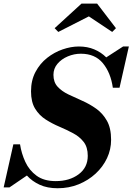

<svg xmlns="http://www.w3.org/2000/svg" viewBox="-59 -1014 724 1049"><path d="M426.5 -924.5 259.5 -839.5 239.5 -860 386.5 -994.5H471.5L574.5 -860L554 -839.5ZM-7.5 10H-39L14 -225.5H50.5Q58 -176 79.2 -129.8Q100.5 -83.5 140.8 -54Q181 -24.5 245.5 -24.5Q321 -24.5 370.8 -61.8Q420.5 -99 420.5 -162.5Q420.5 -210 398 -238.8Q375.5 -267.5 340.2 -286.2Q305 -305 265.5 -321.8Q226 -338.5 190.8 -361Q155.5 -383.5 133 -420Q110.5 -456.5 110.5 -515Q110.5 -575 134.8 -620.8Q159 -666.5 198.2 -697.5Q237.5 -728.5 283.2 -744.2Q329 -760 372 -760Q418.5 -760 456 -744.2Q493.5 -728.5 521.5 -700.5L613.5 -760H645L594 -534.5H557.5Q546 -616.5 503.2 -668.5Q460.5 -720.5 382.5 -720.5Q346 -720.5 311.5 -706Q277 -691.5 255 -665.5Q233 -639.5 233 -605Q233 -565 255.8 -540.2Q278.5 -515.5 314.5 -498.2Q350.5 -481 390.8 -463.2Q431 -445.5 466.8 -420Q502.5 -394.5 525.2 -354.2Q548 -314 548 -250Q548 -197.5 525.8 -150Q503.5 -102.5 463.5 -65.5Q423.5 -28.5 370.5 -7Q317.5 14.5 256 14.5Q199.5 14.5 158 -4.5Q116.5 -23.5 88 -55Z"/></svg>

Font: Bodoni* 06pt
Style: Bold Italic
Weight: 700
Italic angle: -13°
Version: Version 2.3